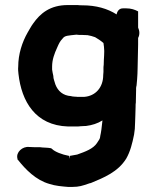

<svg xmlns="http://www.w3.org/2000/svg" viewBox="-20 -514 609 759"><path d="M49 113V116L51 118C81 156 122 198 175 213C199 221 226 223 250 225H251C262 225 273 225 284 224C305 222 322 214 336 210H338C391 188 446 166 479 113C495 85 503 53 510 18L513 -5V-6C513 -11 514 -20 514 -29C514 -38 515 -48 515 -57C515 -68 516 -79 516 -91C516 -98 516 -105 517 -109V-111C517 -126 518 -141 518 -157V-166C518 -169 519 -172 520 -177V-178L522 -200C523 -214 524 -230 524 -245C524 -272 526 -309 526 -338V-364C533 -377 532 -392 526 -405V-469C513 -476 498 -481 479 -481H468C451 -482 443 -469 441 -457C405 -480 360 -493 306 -493C299 -493 293 -493 287 -494H248C178 -494 139 -461 111 -421C102 -409 96 -396 89 -385C68 -348 52 -301 52 -250C51 -241 52 -230 53 -222C65 -113 120 -18 249 -14H281C287 -14 292 -14 299 -15C305 -15 313 -16 318 -16H320C344 -19 366 -26 385 -38C385 -34 384 -33 384 -29C382 -10 380 8 376 25V27C375 35 371 40 363 52C348 74 319 85 285 97C276 99 267 100 257 102H256C254 118 255 118 253 102H252C225 97 197 86 186 75L182 72C167 69 150 70 139 68H137C123 68 109 68 95 67C69 64 42 88 49 113ZM186 -239V-251C186 -278 195 -302 206 -326C212 -340 217 -351 227 -361C236 -374 248 -373 282 -377C283 -377 290 -376 292 -376H302C310 -376 316 -375 326 -375C334 -374 348 -370 356 -367L372 -357C377 -353 384 -349 389 -344C390 -339 390 -335 391 -329C394 -307 390 -285 390 -258C389 -252 389 -247 389 -244V-230C389 -227 388 -222 388 -217C388 -169 358 -134 312 -131H286C284 -131 282 -132 274 -132C271 -132 265 -133 264 -133L262 -134H261C229 -136 209 -154 199 -180C196 -191 191 -203 191 -210V-213C189 -222 187 -231 186 -239Z"/></svg>

Font: Hussar Pisanka
Style: Bd
Weight: 700
Designer: Robert Jablonski
Foundry: Cannot Into Space Fonts
Version: Version 1.070